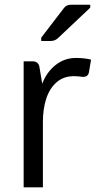

<svg xmlns="http://www.w3.org/2000/svg" viewBox="-20 -808 429 828"><path d="M372.6 -550.8 363.8 -497.6Q361.8 -485.4 354.2 -480.5Q346.7 -475.6 334 -476.6Q318.4 -479.5 298.3 -479.5Q253.9 -479.5 223.9 -453.1Q193.8 -426.8 179.4 -382.3Q165 -337.9 165 -282.7V0H82V-543.5H121.1Q143.1 -543.5 149.4 -522.9L162.1 -446.8Q180.2 -495.6 218.8 -526.9Q257.3 -558.1 308.1 -558.1Q344.7 -558.1 372.6 -550.8ZM157.7 -645.5 255.4 -772.9Q261.2 -780.8 268.8 -784.2Q276.4 -787.6 286.6 -787.6H369.1V-774.9L229.5 -643.1Q222.2 -636.7 214.8 -634Q207.5 -631.3 197.8 -631.3H157.7Z"/></svg>

Font: Lycee Sans
Style: Regular
Weight: 400
Designer: Justin Alvin
Foundry: Alkove Design
Version: Version 1.030